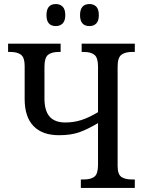

<svg xmlns="http://www.w3.org/2000/svg" viewBox="-20 -930 720 950"><path d="M210 -855Q210 -910 256 -910Q277 -910 290 -897Q303 -884 303 -855Q303 -827 290 -814Q277 -801 256 -801Q210 -801 210 -855ZM376 -855Q376 -910 423 -910Q444 -910 456.5 -897Q469 -884 469 -855Q469 -827 456.5 -814Q444 -801 423 -801Q376 -801 376 -855ZM380 -42H394Q430 -42 447.5 -56Q465 -70 465 -114V-321Q413 -290 372 -275.5Q331 -261 272 -261Q189 -261 145.5 -306.5Q102 -352 102 -440V-604Q102 -645 84 -659Q66 -673 31 -673H20V-714H280V-673H271Q235 -673 217.5 -658.5Q200 -644 200 -600V-443Q200 -382 225.5 -353Q251 -324 303 -324Q345 -324 382.5 -336Q420 -348 465 -375V-600Q465 -644 447.5 -658.5Q430 -673 394 -673H384V-714H647V-673H634Q598 -673 580 -658.5Q562 -644 562 -600V-109Q562 -68 580 -55Q598 -42 634 -42H647V0H380Z"/></svg>

Font: Noto Serif Narrow
Style: Regular
Weight: 400
Width: 4
Designer: Monotype Design Team
Foundry: Monotype Imaging Inc.
Version: Version 1.001